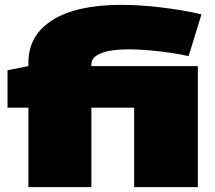

<svg xmlns="http://www.w3.org/2000/svg" viewBox="-20 -770 886 790"><path d="M97 0V-327H11V-481L97 -498V-513Q97 -625 196 -687.5Q295 -750 480 -750Q555 -750 643 -739.5Q731 -729 809 -711L756 -539Q727 -546 683.5 -552.5Q640 -559 594 -563Q548 -567 511 -567Q436 -567 396 -551Q356 -535 356 -505V-498H794V0H532V-327H356V0Z"/></svg>

Font: Georama Extended Black
Style: Regular
Weight: 900
Width: 7
Designer: Jean-Baptiste Levee
Foundry: Production Type
Version: Version 1.000